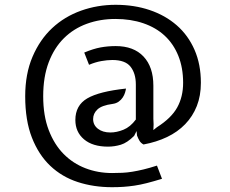

<svg xmlns="http://www.w3.org/2000/svg" viewBox="-20 -658 959 800"><path d="M619 -116Q622 -118 626.5 -122Q631 -126 634 -128Q694 -166 718.5 -210.5Q743 -255 743 -313Q743 -376 723 -425.5Q703 -475 666.5 -509Q630 -543 577.5 -561Q525 -579 461 -579Q397 -579 342 -559Q287 -539 246.5 -499Q206 -459 183 -398.5Q160 -338 160 -257Q160 -176 183 -116Q206 -56 245 -16.5Q284 23 336 43Q388 63 447 63Q469 63 489.5 62Q510 61 531.5 57.5Q553 54 578 48Q603 42 634 32L655 87Q619 98 591.5 105Q564 112 540 115.5Q516 119 494 120.5Q472 122 447 122Q370 122 304 100.5Q238 79 189.5 33Q141 -13 113 -84.5Q85 -156 85 -257Q85 -350 115.5 -421.5Q146 -493 197.5 -541Q249 -589 317.5 -613.5Q386 -638 462 -638Q539 -638 604 -616Q669 -594 716.5 -552.5Q764 -511 790.5 -450.5Q817 -390 817 -313Q817 -259 800 -216Q783 -173 751.5 -140.5Q720 -108 676 -87Q632 -66 578 -56Q567 -62 561.5 -71Q556 -80 551 -93L549 -112L539 -92Q510 -63 483.5 -55Q457 -47 430 -47Q366 -47 330 -77.5Q294 -108 294 -158Q294 -219 343.5 -248Q393 -277 505 -289Q504 -282 501 -272Q498 -262 491.5 -252Q485 -242 474.5 -234.5Q464 -227 449 -225Q404 -219 386 -202Q368 -185 368 -162Q368 -137 388 -121.5Q408 -106 440 -106Q466 -106 494.5 -117.5Q523 -129 546 -160V-306Q546 -352 524 -380Q502 -408 448 -408Q427 -408 402 -403.5Q377 -399 351 -388L331 -439Q369 -455 399.5 -460.5Q430 -466 462 -466Q537 -466 578 -422.5Q619 -379 619 -301V-187Q619 -175 619 -163Q619 -151 620 -140Z"/></svg>

Font: Expletus Sans
Style: Regular
Weight: 400
Designer: Jasper de Waard
Foundry: Designtown
Version: Version 7.028